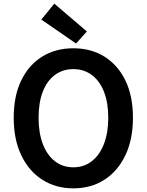

<svg xmlns="http://www.w3.org/2000/svg" viewBox="-20 -1016 802 1050"><path d="M381 14Q285 14 211.5 -33Q138 -80 96.5 -166.5Q55 -253 55 -372Q55 -492 96.5 -577Q138 -662 211.5 -707Q285 -752 381 -752Q478 -752 551 -706.5Q624 -661 665.5 -576.5Q707 -492 707 -372Q707 -253 665.5 -166.5Q624 -80 551 -33Q478 14 381 14ZM381 -101Q439 -101 482 -134.5Q525 -168 548.5 -229Q572 -290 572 -372Q572 -455 548.5 -514.5Q525 -574 482 -606Q439 -638 381 -638Q323 -638 280 -606Q237 -574 214 -514.5Q191 -455 191 -372Q191 -290 214 -229Q237 -168 280 -134.5Q323 -101 381 -101ZM396 -778 206 -909 277 -996 455 -844Z"/></svg>

Font: Noto Sans SC SemiBold
Style: Regular
Weight: 600
Designer: Ryoko NISHIZUKA 西塚涼子 (kana, bopomofo & ideographs); Paul D. Hunt (Latin, Greek & Cyrillic); Sandoll Communications 산돌커뮤니
Foundry: Adobe
Version: Version 2.004-H2;hotconv 1.0.118;makeotfexe 2.5.65603